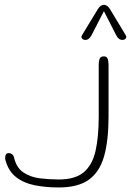

<svg xmlns="http://www.w3.org/2000/svg" viewBox="-20 -782 556 811"><path d="M228 9.8Q172.9 9.8 126.5 0.5Q80.1 -8.8 48.1 -33.7Q16.1 -58.6 3.4 -104.5Q0.5 -112.8 2.7 -124Q4.9 -135.3 18.1 -135.3Q24.4 -135.3 30.8 -130.6Q37.1 -126 39.1 -117.2Q49.3 -72.8 79.8 -53Q110.4 -33.2 150.1 -28.6Q189.9 -23.9 228 -23.9Q297.4 -23.9 333.7 -54.4Q370.1 -85 383.5 -144.3Q397 -203.6 397 -290V-509.8Q397 -523.9 400.9 -533.9Q404.8 -543.9 418.9 -543.9Q431.6 -543.9 435.1 -532.7Q438.5 -521.5 438.5 -509.8V-290Q438.5 -188.5 419.7 -122.1Q400.9 -55.7 355.2 -22.9Q309.6 9.8 228 9.8ZM340.3 -613.3Q332 -613.3 326.7 -619.1Q321.3 -625 326.7 -633.8L393.1 -743.2Q404.8 -761.7 418.9 -761.7Q433.1 -761.7 444.8 -743.2L510.7 -633.8Q516.1 -625 510.7 -619.1Q505.4 -613.3 497.1 -613.3Q481 -613.3 470.7 -633.3L418.9 -734.9L366.7 -633.3Q356 -613.3 340.3 -613.3Z"/></svg>

Font: Gruppo
Style: Regular
Weight: 400
Designer: Vernon Adams
Foundry: Vernon Adams
Version: Version 1.001; ttfautohint (v1.8.4.7-5d5b);gftools[0.9.28]